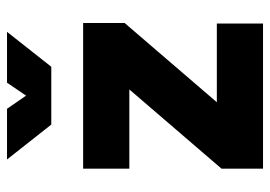

<svg xmlns="http://www.w3.org/2000/svg" viewBox="-130 -632 763 542"><g transform="rotate(-90 251.0 -361.5)"><path d="M214.4 -722.7H71.3L169.9 -597.7H333L431.6 -722.7H288.1L251.5 -668.9ZM232.9 -130.4 456.5 -390.6V-507.8H45.4V-377.4H269L45.4 -117.2V0H455.1V-130.4Z"/></g></svg>

Font: Giphurs ExtraBold
Style: Regular
Weight: 800
Version: Version 1.000